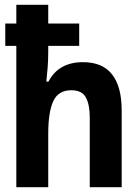

<svg xmlns="http://www.w3.org/2000/svg" viewBox="-20 -780 570 800"><path d="M48 0V-589H2V-682H48V-760H181V-682H310V-589H181V-562Q181 -530 178.5 -498Q176 -466 173 -440H182Q224 -521 326 -521Q407 -521 447 -470Q487 -419 487 -320V0H354V-289Q354 -345 337.5 -374.5Q321 -404 277 -404Q223 -404 202 -358.5Q181 -313 181 -223V0Z"/></svg>

Font: Noto Sans Mono Condensed
Style: Bold
Weight: 700
Width: 3
Designer: Monotype Design Team
Foundry: Monotype Imaging Inc.
Version: Version 2.014